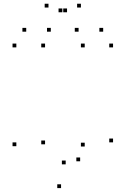

<svg xmlns="http://www.w3.org/2000/svg" viewBox="-20 -969 660 1009"><path d="M574.1 -220.9V-240.9H554.1V-220.9ZM574.1 -720V-740H554.1V-720ZM425.2 -720V-740H405.2V-720ZM425.2 -199.1V-219.1H405.2V-199.1ZM401.2 -121.4V-141.4H381.2V-121.4ZM325.2 -105.3V-125.3H305.2V-105.3ZM216.8 -210.6V-230.6H196.8V-210.6ZM216.8 -720V-740H196.8V-720ZM65.9 -720V-740H45.9V-720ZM65.9 -200.7V-220.7H45.9V-200.7ZM300.9 19.5V-0.5H280.9V19.5ZM247 -802.5V-822.5H227V-802.5ZM332.3 -904.5V-924.5H312.3V-904.5ZM307.7 -904.5V-924.5H287.7V-904.5ZM393 -802.5V-822.5H373V-802.5ZM522.2 -802.5V-822.5H502.2V-802.5ZM405.2 -929.4V-949.4H385.2V-929.4ZM234.8 -929.4V-949.4H214.8V-929.4ZM117.8 -802.5V-822.5H97.8V-802.5Z"/></svg>

Font: Monaspace Argon Dots Var
Style: Regular
Weight: 400
Designer: Riley Cran and the Lettermatic Team
Version: Version 1.100 (Monaspace Argon Dots)